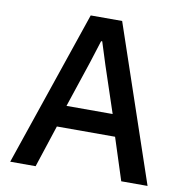

<svg xmlns="http://www.w3.org/2000/svg" viewBox="-79 -773 818 848"><g transform="rotate(10 330.0 -349.0)"><path d="M638 0H520L459 -189H198L136 0H22L260 -698H401ZM431 -286 362 -493 330 -594H325L293 -493L224 -286Z"/></g></svg>

Font: IBM Plex Sans Medium
Style: Regular
Weight: 500
Designer: Mike Abbink, Paul van der Laan, Pieter van Rosmalen
Foundry: Bold Monday
Version: Version 3.201